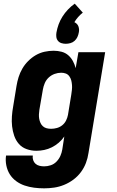

<svg xmlns="http://www.w3.org/2000/svg" viewBox="-20 -815 640 1048"><path d="M221 213Q193 213 166 209.5Q139 206 114 197.5Q89 189 68 173.5Q47 158 33.5 136.5Q20 115 14.5 88Q9 61 13 34H159Q157 47 161 59Q165 71 174 79Q183 87 195.5 90Q208 93 221 93Q239 93 257 87Q275 81 288.5 67Q302 53 309.5 36Q317 19 320 1L331 -70Q331 -70 331 -70Q331 -70 331 -70Q318 -51 300.5 -36Q283 -21 263 -11Q243 -1 221.5 3.5Q200 8 178 8Q151 8 125.5 -1Q100 -10 83 -29.5Q66 -49 57.5 -74Q49 -99 46 -125.5Q43 -152 45 -180Q47 -208 52 -235L70 -345Q74 -370 81.5 -394Q89 -418 102 -440.5Q115 -463 134 -482Q153 -501 175.5 -514Q198 -527 223 -532.5Q248 -538 273 -538Q295 -538 316 -532.5Q337 -527 352.5 -513.5Q368 -500 378 -481.5Q388 -463 393 -443L408 -530H554L463 20Q459 48 449 74.5Q439 101 421.5 124.5Q404 148 380.5 165.5Q357 183 330 194Q303 205 275.5 209Q248 213 221 213ZM259 -112Q275 -112 291 -116.5Q307 -121 320 -131.5Q333 -142 340.5 -157Q348 -172 351 -188L369 -298Q371 -311 372.5 -324.5Q374 -338 373 -351Q372 -364 369 -376Q366 -388 358.5 -398.5Q351 -409 339.5 -413.5Q328 -418 314 -418Q296 -418 278 -411.5Q260 -405 246 -392Q232 -379 224.5 -361.5Q217 -344 214 -326L195 -216Q193 -203 192.5 -190.5Q192 -178 194 -166.5Q196 -155 201 -144Q206 -133 214.5 -125.5Q223 -118 234.5 -115Q246 -112 259 -112ZM339 -576Q327 -576 315.5 -579.5Q304 -583 296.5 -592Q289 -601 287.5 -613Q286 -625 288 -637Q292 -660 300 -682Q308 -704 321 -724.5Q334 -745 351 -763Q368 -781 388 -795L432 -746Q418 -735 406.5 -722Q395 -709 386 -694Q394 -690 399.5 -684.5Q405 -679 408 -671Q411 -663 411.5 -654.5Q412 -646 410 -637Q408 -625 402.5 -613Q397 -601 387 -592Q377 -583 364 -579.5Q351 -576 339 -576Z"/></svg>

Font: Iosevka Curly Heavy Extended
Style: Italic
Weight: 900
Width: 7
Italic angle: -9°
Monospace: yes
Designer: Belleve Invis
Foundry: Belleve Invis
Version: Version 11.1.0; ttfautohint (v1.8.3)